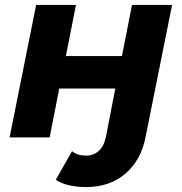

<svg xmlns="http://www.w3.org/2000/svg" viewBox="-20 -559 739 781"><path d="M329 202Q293 202 260.5 194.5Q228 187 207 172L273 56Q294 74 331 74Q360 74 381.5 55Q403 36 411 -3L449 -199H221L182 0H19L127 -539H289L248 -331H476L517 -539H680L572 -1Q554 92 490.5 147Q427 202 329 202Z"/></svg>

Font: Argentum Sans SemiBold
Style: Italic
Weight: 600
Italic angle: -11°
Designer: Julieta Ulanovsky (font), Cristiano Sobral (main changes and remaster)
Foundry: Julieta Ulanovsky (font), Cristiano Sobral (main changes and remaster)
Version: Version 2.007;June 15, 2022;FontCreator 14.0.0.2814 64-bit; 